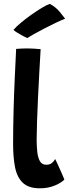

<svg xmlns="http://www.w3.org/2000/svg" viewBox="-20 -972 363 1011"><path d="M319 -26.5Q305.5 -11 270.2 4.2Q235 19.5 190 19.5Q130 19.5 99.8 -9.8Q69.5 -39 59.2 -91.5Q49 -144 49 -213.5Q49 -298 51.5 -390.5Q54 -483 58 -567.8Q62 -652.5 65 -714.5Q97 -717 123 -717Q140 -717 157.2 -716Q174.5 -715 194 -713Q191 -661.5 187.2 -594.8Q183.5 -528 180.2 -459Q177 -390 175 -331.2Q173 -272.5 173 -237Q173 -203 176.2 -172.5Q179.5 -142 190.2 -123.2Q201 -104.5 223.5 -104.5Q241.5 -104.5 252.2 -112.8Q263 -121 270.5 -134.5Q273.5 -129 280.8 -113.5Q288 -98 296.2 -79.5Q304.5 -61 311 -45.8Q317.5 -30.5 319 -26.5ZM242.5 -951.5Q273.5 -935 295 -909Q316.5 -883 323 -873.5Q302 -865.5 272.2 -851.2Q242.5 -837 211.8 -821Q181 -805 157 -791.5Q133 -778 123.5 -771.5Q118.5 -773.5 103 -781.5Q87.5 -789.5 72.2 -799Q57 -808.5 51 -814.5Q64 -830.5 89.8 -852Q115.5 -873.5 145.2 -894.5Q175 -915.5 201.2 -931.2Q227.5 -947 242.5 -951.5Z"/></svg>

Font: Grandstander SemiBold
Style: Regular
Weight: 600
Designer: Tyler Finck
Foundry: Etcetera Type Co
Version: Version 1.200; ttfautohint (v1.8.3)